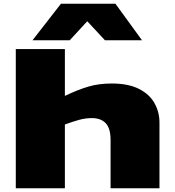

<svg xmlns="http://www.w3.org/2000/svg" viewBox="-20 -1001 932 1021"><path d="M64 0V-740H325V-491Q394 -524 450 -540.5Q506 -557 574 -557Q662 -557 718.5 -528.5Q775 -500 801.5 -452.5Q828 -405 828 -349V0H568V-256Q568 -319 542 -346Q516 -373 469 -373Q434 -373 400 -363.5Q366 -354 325 -339V0ZM153 -787 304 -981H594L735 -787H538L444 -888L351 -787Z"/></svg>

Font: Georama Extra Expanded ExtraBold
Style: Regular
Weight: 800
Width: 8
Designer: Jean-Baptiste Levee
Foundry: Production Type
Version: Version 1.000